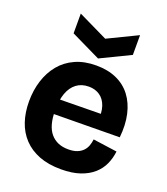

<svg xmlns="http://www.w3.org/2000/svg" viewBox="-141 -856 841 968"><g transform="rotate(20 279.5 -372.0)"><path d="M299 14Q231 14 181 -5.5Q131 -25 97.5 -60.5Q64 -96 47.5 -145Q31 -194 31 -253Q31 -313 47.5 -365Q64 -417 96 -456Q128 -495 176.5 -517Q225 -539 289 -539Q351 -539 398 -518Q445 -497 475 -457.5Q505 -418 517.5 -363Q530 -308 523 -239L123 -235V-314L428 -318L391 -275Q397 -325 385.5 -358.5Q374 -392 349 -409Q324 -426 290 -426Q251 -426 224 -405.5Q197 -385 183.5 -347.5Q170 -310 170 -257Q170 -173 204 -133Q238 -93 299 -93Q327 -93 346 -100.5Q365 -108 377 -120.5Q389 -133 395 -149.5Q401 -166 403 -184L532 -166Q528 -130 513.5 -97.5Q499 -65 471 -40Q443 -15 400.5 -0.5Q358 14 299 14ZM125 -758 284 -681 443 -758V-652L284 -575L125 -652Z"/></g></svg>

Font: Bricolage Grotesque 28pt
Style: Bold
Weight: 700
Designer: Mathieu Triay
Foundry: Atelier Triay
Version: Version 1.000;gftools[0.9.30]